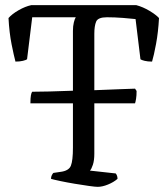

<svg xmlns="http://www.w3.org/2000/svg" viewBox="-20 -725 650 745"><path d="M98 -324Q98 -345 100 -355.5Q102 -366 105 -369Q128 -369 170.5 -370Q213 -371 263 -373V-605Q263 -624 266.5 -638Q270 -652 274 -658H105L85 -495Q81 -492 69 -489Q57 -486 40 -486Q34 -508 25 -553Q16 -598 13 -655Q27 -671 52.5 -685.5Q78 -700 101 -705H509Q535 -698 560 -683Q585 -668 597 -655Q594 -600 585.5 -554.5Q577 -509 570 -486Q553 -486 541 -489Q529 -492 525 -495L506 -651Q490 -653 457 -655.5Q424 -658 395 -658Q360 -658 353 -641Q346 -624 346 -594V-375Q403 -377 447.5 -379Q492 -381 504 -381L510 -372Q510 -354 508 -342Q506 -330 504 -324H346V-128Q346 -103 340.5 -86Q335 -69 329 -63L429 -52Q431 -50 433.5 -44.5Q436 -39 436 -31Q421 -18 399 -9Q377 0 359 0Q350 0 325 -3.5Q300 -7 270 -12Q240 -17 214 -22.5Q188 -28 178 -31Q178 -39 181 -45Q184 -51 187 -54L214 -58Q247 -62 255 -82Q263 -102 263 -152V-324Z"/></svg>

Font: Texturina 72pt
Style: Regular
Weight: 400
Designer: Guillermo Torres Carreño
Foundry: Omnibus-Type
Version: Version 1.002; ttfautohint (v1.8.3)